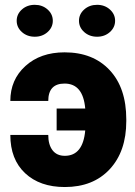

<svg xmlns="http://www.w3.org/2000/svg" viewBox="-20 -751 550 781"><path d="M242.7 -411.1Q176.3 -411.1 176.3 -340.3H22Q22 -426.8 83.3 -482.4Q144.5 -538.1 242.7 -538.1Q358.4 -538.1 426 -465.8Q493.7 -393.6 493.7 -265.1V-258.3Q493.7 -135.3 426.3 -62.7Q358.9 9.8 243.7 9.8Q142.1 9.8 82 -46.6Q22 -103 22 -202.1H176.3Q176.3 -162.6 193.6 -139.9Q210.9 -117.2 243.7 -117.2Q317.4 -117.2 326.7 -220.2H210.4V-309.6H326.7Q317.9 -411.1 242.7 -411.1ZM121.6 -731.4Q152.3 -731.4 173.6 -712.4Q194.8 -693.4 194.8 -666.5Q194.8 -639.6 173.6 -620.6Q152.3 -601.6 121.6 -601.6Q90.3 -601.6 69.1 -620.6Q47.9 -639.6 47.9 -666.5Q47.9 -693.4 69.1 -712.4Q90.3 -731.4 121.6 -731.4ZM375 -731.4Q405.8 -731.4 427 -712.4Q448.2 -693.4 448.2 -666.5Q448.2 -639.6 427 -620.6Q405.8 -601.6 375 -601.6Q343.8 -601.6 322.5 -620.6Q301.3 -639.6 301.3 -666.5Q301.3 -693.4 322.5 -712.4Q343.8 -731.4 375 -731.4Z"/></svg>

Font: Roboto
Style: Regular
Weight: 900
Designer: Google
Version: Version 2.001171; 2014